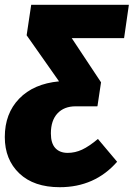

<svg xmlns="http://www.w3.org/2000/svg" viewBox="-51 -554 557 800"><path d="M466 -395H248L370 -211L355 -111L353 -112L354 -111H264Q216 -111 188.5 -81.5Q161 -52 161 2Q161 43 179.5 63Q198 83 231 83Q262 83 291 69.5Q320 56 357 25L437 120Q344 226 198 226Q90 226 29.5 168.5Q-31 111 -31 17Q-31 -81 29 -143Q89 -205 195 -215L60 -407L79 -534H486Z"/></svg>

Font: Fira Sans Condensed Black
Style: Italic
Weight: 900
Width: 3
Italic angle: -8°
Designer: Carrois Corporate & Edenspiekermann AG
Foundry: Carrois Corporate GbR & Edenspiekermann AG
Version: Version 4.203